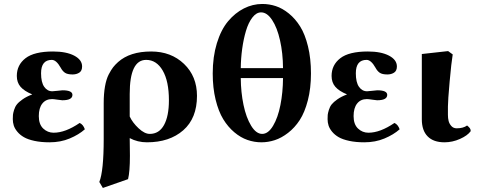

<svg xmlns="http://www.w3.org/2000/svg" viewBox="-20 -701 2409 959"><path d="M43.9 -106Q43.9 -119.1 44.7 -127.4Q45.4 -135.7 50.3 -151.9Q55.2 -168 64.5 -179.7Q73.7 -191.4 93.3 -205.1Q112.8 -218.8 140.1 -229V-230Q101.1 -246.1 82.5 -267.6Q64 -289.1 64 -321.8Q64 -376.5 107.4 -410.2Q150.9 -443.8 245.1 -443.8Q311 -443.8 350.6 -423.1Q390.1 -402.3 390.1 -369.1Q390.1 -347.2 376 -338.1Q361.8 -329.1 342.8 -329.1Q316.9 -329.1 304.4 -337.6Q292 -346.2 283.2 -362.8Q261.2 -401.9 238.8 -401.9Q185.1 -401.9 185.1 -335Q185.1 -290 200.7 -267.6Q216.3 -245.1 241.2 -245.1Q248.5 -245.1 268.6 -247.6Q288.6 -250 292 -250Q341.8 -250 341.8 -227.1Q341.8 -200.2 291 -200.2Q287.1 -200.2 267.3 -203.1Q247.6 -206.1 240.2 -206.1Q209 -206.1 191.4 -183.8Q173.8 -161.6 173.8 -121.1Q173.8 -80.1 195.8 -59.1Q217.8 -38.1 248 -38.1Q306.6 -38.1 377.9 -86.9Q395.5 -79.1 403.8 -55.2Q373.5 -28.3 328.1 -9.3Q282.7 9.8 227.1 9.8Q185.1 9.8 152.1 2.7Q119.1 -4.4 99.4 -15.9Q79.6 -27.3 66.7 -43Q53.7 -58.6 48.8 -74Q43.9 -89.4 43.9 -106Z M823.7 -200.2Q823.7 -295.4 792.7 -348.6Q761.7 -401.9 710 -401.9Q627.9 -401.9 627.9 -231.9V-119.1Q642.1 -88.4 672.1 -60.3Q702.1 -32.2 728 -32.2Q774.9 -32.2 799.3 -76.7Q823.7 -121.1 823.7 -200.2ZM619.6 193.8 493.7 237.8 476.1 208Q498 152.8 498 -6.8V-186Q498 -232.9 504.4 -269Q510.7 -305.2 522.9 -328.9Q535.2 -352.5 545.2 -365.2Q555.2 -377.9 569.8 -391.1Q628.9 -443.8 734.9 -443.8Q834.5 -443.8 899.2 -381.8Q963.9 -319.8 963.9 -222.2Q963.9 -110.4 895.3 -50.3Q826.7 9.8 713.9 9.8Q667 9.8 627.9 -11.2Q627.9 2.4 628.4 32.5Q628.9 62.5 628.9 77.1Q628.9 157.2 619.6 193.8Z M1393.6 -311H1182.6Q1183.1 -240.2 1196.3 -177Q1209.5 -113.8 1234.4 -73Q1259.3 -32.2 1289.6 -32.2Q1319.8 -32.2 1344 -72.8Q1368.2 -113.3 1380.6 -176.3Q1393.1 -239.3 1393.6 -311ZM1284.2 -639.2Q1260.3 -639.2 1240.5 -613.5Q1220.7 -587.9 1208.5 -546.6Q1196.3 -505.4 1189.7 -457.3Q1183.1 -409.2 1182.6 -360.8H1393.6Q1393.1 -435.5 1378.7 -499.5Q1364.3 -563.5 1339.1 -601.3Q1314 -639.2 1284.2 -639.2ZM1042.5 -334Q1042.5 -417.5 1063.2 -485.1Q1084 -552.7 1119.1 -594.7Q1154.3 -636.7 1198.2 -658.9Q1242.2 -681.2 1290.5 -681.2Q1324.7 -681.2 1357.7 -670.4Q1390.6 -659.7 1422.9 -633.5Q1455.1 -607.4 1479.2 -568.8Q1503.4 -530.3 1518.3 -469.7Q1533.2 -409.2 1533.2 -334Q1533.2 -259.8 1517.6 -199.7Q1502 -139.6 1477.1 -101.3Q1452.1 -63 1418.9 -37.4Q1385.7 -11.7 1352.5 -1Q1319.3 9.8 1285.6 9.8Q1250 9.8 1216.1 -2Q1182.1 -13.7 1150.4 -40.3Q1118.7 -66.9 1095 -105.7Q1071.3 -144.5 1056.9 -203.4Q1042.5 -262.2 1042.5 -334Z M1616.2 -106Q1616.2 -119.1 1616.9 -127.4Q1617.7 -135.7 1622.6 -151.9Q1627.4 -168 1636.7 -179.7Q1646 -191.4 1665.5 -205.1Q1685.1 -218.8 1712.4 -229V-230Q1673.3 -246.1 1654.8 -267.6Q1636.2 -289.1 1636.2 -321.8Q1636.2 -376.5 1679.7 -410.2Q1723.1 -443.8 1817.4 -443.8Q1883.3 -443.8 1922.9 -423.1Q1962.4 -402.3 1962.4 -369.1Q1962.4 -347.2 1948.2 -338.1Q1934.1 -329.1 1915 -329.1Q1889.2 -329.1 1876.7 -337.6Q1864.3 -346.2 1855.5 -362.8Q1833.5 -401.9 1811 -401.9Q1757.3 -401.9 1757.3 -335Q1757.3 -290 1772.9 -267.6Q1788.6 -245.1 1813.5 -245.1Q1820.8 -245.1 1840.8 -247.6Q1860.8 -250 1864.3 -250Q1914.1 -250 1914.1 -227.1Q1914.1 -200.2 1863.3 -200.2Q1859.4 -200.2 1839.6 -203.1Q1819.8 -206.1 1812.5 -206.1Q1781.2 -206.1 1763.7 -183.8Q1746.1 -161.6 1746.1 -121.1Q1746.1 -80.1 1768.1 -59.1Q1790 -38.1 1820.3 -38.1Q1878.9 -38.1 1950.2 -86.9Q1967.8 -79.1 1976.1 -55.2Q1945.8 -28.3 1900.4 -9.3Q1855 9.8 1799.3 9.8Q1757.3 9.8 1724.4 2.7Q1691.4 -4.4 1671.6 -15.9Q1651.9 -27.3 1638.9 -43Q1626 -58.6 1621.1 -74Q1616.2 -89.4 1616.2 -106Z M2217.3 -127Q2217.3 -110.8 2220.7 -96.9Q2224.1 -83 2234.4 -71.5Q2244.6 -60.1 2261.2 -60.1Q2293.9 -60.1 2313 -74.2Q2322.8 -66.4 2326.9 -60.5Q2331.1 -54.7 2331.1 -45.9Q2315.4 -23.9 2277.6 -7.1Q2239.7 9.8 2200.2 9.8Q2145 9.8 2116 -19.8Q2086.9 -49.3 2086.9 -105V-431.2L2218.3 -445.8L2241.2 -429.2Q2234.4 -388.7 2225.8 -293Q2217.3 -197.3 2217.3 -168.9Z"/></svg>

Font: Common Serif
Style: Bold
Weight: 700
Designer: Philipp H. Poll, Khaled Hosny
Foundry: Stefan Peev, Context Ltd.
Version: Version 1.026